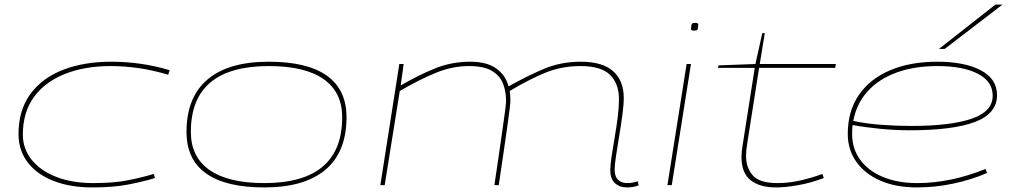

<svg xmlns="http://www.w3.org/2000/svg" viewBox="-20 -810 4427 840"><path d="M385 10Q286 10 213 -19Q140 -48 100.5 -100.5Q61 -153 61 -223Q61 -327 112 -397.5Q163 -468 254.5 -504Q346 -540 467 -540Q598 -540 722 -503L716 -483Q590 -521 464 -521Q351 -521 264 -486.5Q177 -452 128.5 -385.5Q80 -319 80 -221Q80 -159 118.5 -111Q157 -63 226.5 -36Q296 -9 388 -9Q477 -9 538 -21Q599 -33 653 -49L658 -31Q605 -15 540 -2.5Q475 10 385 10Z M1136 10Q968 10 882 -51Q796 -112 796 -233Q796 -384 887.5 -462Q979 -540 1156 -540Q1324 -540 1410 -479Q1496 -418 1496 -297Q1496 -146 1404.5 -68Q1313 10 1136 10ZM1136 -9Q1477 -9 1477 -297Q1477 -407 1395.5 -464Q1314 -521 1156 -521Q815 -521 815 -233Q815 -123 897 -66Q979 -9 1136 -9Z M2724 10Q2690 10 2670 -9Q2650 -28 2650 -66Q2650 -86 2655.5 -124Q2661 -162 2669 -207.5Q2677 -253 2682.5 -297.5Q2688 -342 2688 -376Q2688 -443 2649.5 -482Q2611 -521 2519 -521Q2435 -521 2361.5 -490Q2288 -459 2210 -412Q2213 -393 2213 -373Q2213 -368 2212.5 -359.5Q2212 -351 2209.5 -331Q2207 -311 2201.5 -271.5Q2196 -232 2186.5 -166Q2177 -100 2162 0H2143Q2158 -101 2167.5 -167Q2177 -233 2182.5 -272Q2188 -311 2190.5 -330.5Q2193 -350 2193.5 -358Q2194 -366 2194 -370Q2194 -410 2180.5 -444.5Q2167 -479 2132 -500Q2097 -521 2032 -521Q1959 -521 1887 -491.5Q1815 -462 1729 -412L1663 0H1644L1727 -530H1746L1733 -436Q1808 -480 1881.5 -510Q1955 -540 2036 -540Q2110 -540 2151 -510.5Q2192 -481 2205 -432Q2279 -474 2355.5 -507Q2432 -540 2521 -540Q2616 -540 2662.5 -498.5Q2709 -457 2709 -381Q2709 -352 2703 -307.5Q2697 -263 2689 -215Q2681 -167 2675 -127Q2669 -87 2669 -68Q2669 -38 2684 -23.5Q2699 -9 2723 -9Q2749 -9 2770 -17L2774 1Q2762 6 2748 8Q2734 10 2724 10Z M3022 -710Q3035 -710 3035 -703Q3034 -683 3031 -679.5Q3028 -676 3014 -676Q3010 -676 3006.5 -677.5Q3003 -679 3003 -684Q3004 -704 3008 -707Q3012 -710 3022 -710ZM2900 0 2984 -530H3003L2919 0Z M3578 -49 3584 -31Q3525 -9 3470 0.5Q3415 10 3374 10Q3305 10 3264.5 -21Q3224 -52 3224 -124Q3224 -145 3229 -175L3282 -513H3121L3124 -524L3285 -530L3315 -665H3326L3304 -530H3637L3634 -513H3301L3248 -175Q3246 -163 3245 -151Q3244 -139 3244 -128Q3244 -76 3273.5 -42.5Q3303 -9 3381 -9Q3431 -9 3481.5 -20.5Q3532 -32 3578 -49Z M4298 -53Q4228 -23 4149.5 -6.5Q4071 10 3992 10Q3900 10 3832 -19.5Q3764 -49 3726.5 -102Q3689 -155 3689 -224Q3689 -324 3737.5 -394.5Q3786 -465 3874 -502.5Q3962 -540 4081 -540Q4200 -540 4271 -502.5Q4342 -465 4342 -394Q4342 -313 4245.5 -276.5Q4149 -240 3961 -240Q3897 -240 3830.5 -246.5Q3764 -253 3710 -263Q3708 -244 3708 -224Q3708 -160 3743 -111.5Q3778 -63 3842.5 -36Q3907 -9 3993 -9Q4139 -9 4292 -71ZM4080 -521Q3980 -521 3902 -492.5Q3824 -464 3775.5 -410Q3727 -356 3713 -281Q3768 -269 3834.5 -264Q3901 -259 3967 -259Q4138 -259 4230.5 -290.5Q4323 -322 4323 -391Q4323 -454 4258 -487.5Q4193 -521 4080 -521ZM4088 -596 4335 -790H4366L4113 -596Z"/></svg>

Font: Georama ExtraExtended Thin
Style: Italic
Weight: 100
Width: 8
Italic angle: -9°
Designer: Jean-Baptiste Levee
Foundry: Production Type
Version: Version 1.000